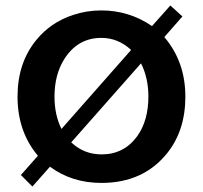

<svg xmlns="http://www.w3.org/2000/svg" viewBox="-20 -622 740 700"><path d="M601.1 -602.1 645 -562 579.1 -486.8Q655.8 -397 655.8 -269.5Q655.8 -146.5 589.8 -64Q502.9 44.9 349.6 44.9Q242.2 44.9 162.1 -14.2L98.1 58.1L56.2 16.1L118.2 -54.2Q43.9 -142.1 43.9 -270Q43.9 -392.1 111.8 -475.6Q164.6 -540.5 246.1 -567.4Q295.9 -584 349.1 -584Q450.7 -584 534.2 -526.9ZM494.1 -391.1 239.7 -103Q286.1 -59.1 350.6 -59.1Q431.6 -59.1 480 -125Q521 -182.1 521 -270Q521 -337.9 494.1 -391.1ZM458 -439.9Q410.6 -483.9 349.6 -483.9Q263.7 -483.9 214.8 -407.2Q178.7 -350.6 178.7 -269.5Q178.7 -203.1 204.1 -151.9Z"/></svg>

Font: BIZ UDPGothic
Style: Bold
Weight: 700
Designer: TypeBank Co., Ltd.
Foundry: Morisawa Inc.
Version: Version 1.051